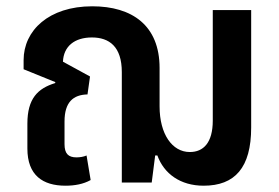

<svg xmlns="http://www.w3.org/2000/svg" viewBox="-20 -580 887 610"><path d="M188 10C217 10 245 5 268 -8L255 -86C246 -82 234 -80 223 -80C197 -80 185 -92 185 -122V-194C185 -256 213 -279 258 -280L266 -337L180 -384C182 -433 217 -461 272 -461C327 -461 367 -432 367 -351V0H462L473 -86H480C501 -28 553 10 627 10C726 10 778 -47 778 -175V-548H656V-197C656 -126 626 -97 583 -97C527 -97 487 -154 487 -242V-364C487 -499 400 -560 273 -560C135 -560 55 -483 55 -389V-360L156 -319L155 -316C100 -299 67 -267 67 -187V-108C67 -23 116 10 188 10Z"/></svg>

Font: Noto Sans Thai SemCond SemBd
Style: Regular
Weight: 600
Width: 4
Designer: Monotype Design Team
Foundry: Monotype Imaging Inc.
Version: Version 2.002